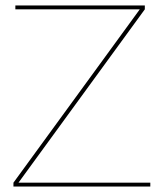

<svg xmlns="http://www.w3.org/2000/svg" viewBox="-20 -680 592 700"><path d="M43 -8 40 -14H528V0H29V-14L494 -652L497 -646H36V-660H508V-646Z"/></svg>

Font: Work Sans Thin
Style: Regular
Weight: 250
Designer: Wei Huang
Foundry: Wei Huang
Version: Version 2.012